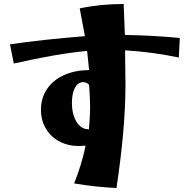

<svg xmlns="http://www.w3.org/2000/svg" viewBox="-20 -851 950 961"><path d="M351 67Q367 28 383 -23Q399 -74 408 -122Q382 -120 376 -120Q321 -120 277.5 -143Q234 -166 209.5 -207.5Q185 -249 185 -301Q185 -360 215 -405Q245 -450 300 -475Q355 -500 426 -500L416 -596Q269 -583 49 -533L30 -629Q192 -653 405 -670L379 -809Q482 -831 599 -831L605 -676Q742 -674 880 -661L875 -563Q743 -591 606 -599L608 -427Q608 -209 563 90Q455 85 351 67ZM431 -316Q431 -358 426 -426Q414 -440 397 -440Q371 -440 355.5 -412.5Q340 -385 340 -337Q340 -278 363.5 -240.5Q387 -203 425 -204Q431 -267 431 -316Z"/></svg>

Font: Otomanopee
Style: Regular
Weight: 400
Designer: Das Ende der Wildnis
Foundry: Gutenberg Labo
Version: Version 3.000